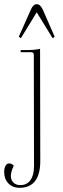

<svg xmlns="http://www.w3.org/2000/svg" viewBox="-61 -672 301 920"><path d="M39 -489 29 -496 87 -626Q98 -652 115 -652Q132 -652 144 -626L201 -496L191 -489L115 -613ZM32 228Q0 228 -20.5 207Q-41 186 -41 152Q-41 134 -34.5 122.5Q-28 111 -18 111Q-4 111 5 122Q-9 151 -9 171Q-9 191 3.5 203Q16 215 36 215Q68 215 85 191Q102 167 102 124L101 -409Q101 -422 87 -422H38V-432H61Q107 -432 131 -438L132 99Q132 228 32 228Z"/></svg>

Font: Arapey Thin-Display
Style: Regular
Weight: 100
Designer: Eduardo Rodriguez Tunni
Foundry: Eduardo Rodriguez Tunni
Version: Version 4.000